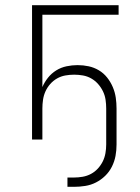

<svg xmlns="http://www.w3.org/2000/svg" viewBox="-20 -540 540 743"><path d="M241 183V147H266Q283 147 300 144Q317 141 332 133Q347 125 358.5 112.5Q370 100 377.5 85Q385 70 388 53Q391 36 391 19V-120Q391 -137 388.5 -154Q386 -171 378.5 -186.5Q371 -202 359.5 -215Q348 -228 333 -236.5Q318 -245 301 -248Q284 -251 267 -251Q250 -251 233 -248Q216 -245 201 -236.5Q186 -228 174.5 -215Q163 -202 156 -186.5Q149 -171 146.5 -154Q144 -137 144 -120V0H104V-520H439V-483H144V-203Q152 -222 165.5 -239Q179 -256 197.5 -267.5Q216 -279 237.5 -283.5Q259 -288 280 -288Q302 -288 323 -283.5Q344 -279 362.5 -268Q381 -257 394.5 -240Q408 -223 416.5 -203Q425 -183 428 -162Q431 -141 431 -120V19Q431 42 427 63.5Q423 85 413 105Q403 125 387 140.5Q371 156 351.5 166Q332 176 310 179.5Q288 183 266 183Z"/></svg>

Font: Iosevka SS04 Extralight
Style: Regular
Weight: 200
Monospace: yes
Designer: Belleve Invis
Foundry: Belleve Invis
Version: Version 19.0.0; ttfautohint (v1.8.4)